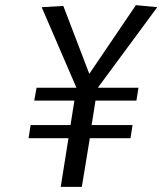

<svg xmlns="http://www.w3.org/2000/svg" viewBox="-20 -726 638 746"><path d="M113 -335 122 -385H277L142 -698L226 -703L327 -439L508 -706L591 -698L360 -385H518L510 -335H351L336 -240H495L487 -189H329L298 0H216L246 -189H91L99 -240H254L269 -335Z"/></svg>

Font: Georama
Style: Italic
Weight: 400
Italic angle: -9°
Designer: Jean-Baptiste Levee
Foundry: Production Type
Version: Version 1.000